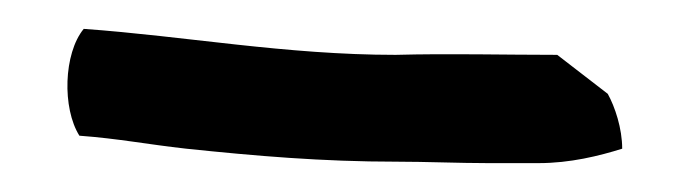

<svg xmlns="http://www.w3.org/2000/svg" viewBox="-20 -360 477 133"><path d="M35 -266C62 -264 82 -260 109 -257C157 -252 203 -248 255 -248C275 -248 298 -247 318 -247H353C375 -247 395 -252 411 -257C411 -271 406 -286 401 -295L366 -322C329 -322 291 -323 254 -322C178 -322 108 -335 38 -340C24 -323 23 -285 35 -266Z"/></svg>

Font: SolarCharger
Style: 550
Weight: 400
Designer: Mew Too
Foundry: Cannot Into Space Fonts/KineticPlasma Fonts
Version: Version 1.100